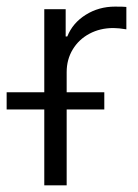

<svg xmlns="http://www.w3.org/2000/svg" viewBox="-62 -558 416 578"><path d="M71.3 -228.5H-42V-280.3H71.3V-530.3H135.7V-448.2H140.6Q156.7 -488.8 196 -513.4Q235.4 -538.1 284.2 -538.1Q310.5 -538.1 318.4 -537.1V-469.7Q294.9 -473.6 279.3 -473.6Q239.3 -473.6 207.3 -456.5Q175.3 -439.5 157 -409.2Q138.7 -378.9 138.7 -340.8V-280.3H252V-228.5H138.7V0H71.3Z"/></svg>

Font: Pretendard Light
Style: Regular
Weight: 300
Designer: Base glyphs from Inter by Rasmus Andersson; Hangeul glyphs from Noto Sans CJK(Source Han Sans) by Jang Soo-young and Kan
Foundry: Kil Hyung-jin
Version: Version 1.309